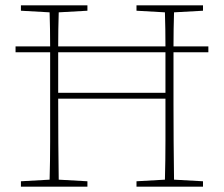

<svg xmlns="http://www.w3.org/2000/svg" viewBox="-20 -696 834 716"><path d="M197 -367V-350H597V-367Q597 -401 597 -434.5Q597 -468 597 -501H197Q197 -468 197 -434.5Q197 -401 197 -367ZM489 -656V-676H737V-656L629 -650Q628 -619 627.5 -587Q627 -555 627 -523H757V-501H627Q627 -468 627 -434.5Q627 -401 627 -367V-310Q627 -239 627.5 -168Q628 -97 629 -26L737 -20V0H489V-20L595 -26Q597 -97 597 -171Q597 -245 597 -328H197Q197 -237 197.5 -164.5Q198 -92 199 -26L306 -20V0H58V-20L165 -26Q167 -97 167 -168Q167 -239 167 -310V-367Q167 -401 167 -434.5Q167 -468 167 -501H38V-523H167Q167 -555 166.5 -587Q166 -619 165 -650L58 -656V-676H306V-656L199 -650Q198 -619 197.5 -587Q197 -555 197 -523H597Q597 -555 596.5 -587Q596 -619 595 -650Z"/></svg>

Font: Source Serif 4 ExtraLight
Style: Regular
Weight: 200
Designer: Frank Grießhammer
Foundry: Adobe
Version: Version 4.005;hotconv 1.1.0;makeotfexe 2.6.0